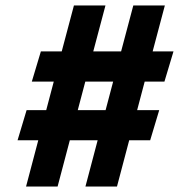

<svg xmlns="http://www.w3.org/2000/svg" viewBox="-20 -680 715 700"><path d="M77 -278.5H148.5L176 -382.5H96L129 -492.5H205L249.5 -660H364.5L320 -492.5H421.5L466 -660H581L536.5 -492.5H612.5L579.5 -382.5H507.5L480 -278.5H560.5L527.5 -168.5H451L406.5 0H291.5L336 -168.5H234.5L190 0H75L119.5 -168.5H44ZM263.5 -278.5H365L392.5 -382.5H291Z"/></svg>

Font: League Spartan ExtraBold
Style: Regular
Weight: 800
Foundry: The League of Moveable Type
Version: Version 2.002